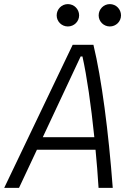

<svg xmlns="http://www.w3.org/2000/svg" viewBox="-36 -911 642 931"><path d="M-15.6 0H56.2L143.1 -185.1H427.2C433.1 -125 438 -63 441.9 0H510.7C490.2 -273.4 457 -528.3 417 -693.8H316.4ZM171.4 -245.6 355 -637.2H363.8C385.3 -540.5 405.3 -402.3 421.4 -245.6ZM293 -782.7C323.2 -782.7 347.7 -806.6 347.7 -836.4C347.7 -866.7 323.2 -891.1 293 -891.1C263.2 -891.1 238.8 -866.7 238.8 -836.4C238.8 -806.6 263.2 -782.7 293 -782.7ZM496.6 -782.7C526.4 -782.7 550.8 -806.6 550.8 -836.4C550.8 -866.7 526.4 -891.1 496.6 -891.1C466.8 -891.1 442.4 -866.7 442.4 -836.4C442.4 -806.6 466.8 -782.7 496.6 -782.7Z"/></svg>

Font: Cascadia Mono NF Light
Style: Italic
Weight: 300
Italic angle: -10°
Monospace: yes
Designer: Aaron Bell
Foundry: Saja Typeworks
Version: Version 2404.023